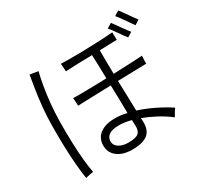

<svg xmlns="http://www.w3.org/2000/svg" viewBox="-187 -1098 1400 1358"><g transform="rotate(-30 513.0 -418.5)"><path d="M530 28Q454 28 409 -6.5Q364 -41 364 -99Q364 -158 408 -192Q452 -226 533 -226Q577 -226 628 -214Q627 -261 626 -321Q625 -381 623 -442Q566 -440 512.5 -438.5Q459 -437 417 -435.5Q375 -434 351 -433Q351 -438 350.5 -451.5Q350 -465 349 -479Q348 -493 347 -497Q370 -496 412.5 -496.5Q455 -497 509.5 -498Q564 -499 621 -501Q620 -560 618.5 -610.5Q617 -661 615 -694Q551 -693 491.5 -691Q432 -689 398 -687Q398 -692 397 -705.5Q396 -719 395.5 -733Q395 -747 394 -751Q422 -750 464.5 -749.5Q507 -749 557 -750Q607 -751 656.5 -753Q706 -755 749 -757Q792 -759 820 -762Q820 -757 820 -743.5Q820 -730 820.5 -717Q821 -704 821 -700Q795 -699 758 -698.5Q721 -698 680 -696Q679 -665 680 -613.5Q681 -562 682 -503Q758 -505 823 -508.5Q888 -512 919 -514Q919 -510 918 -496.5Q917 -483 917 -469Q917 -455 917 -450Q884 -449 820.5 -447.5Q757 -446 683 -444Q685 -377 687 -311.5Q689 -246 690 -198Q750 -179 814 -148.5Q878 -118 939 -78Q935 -74 927.5 -62Q920 -50 913 -38Q906 -26 903 -20Q853 -58 798.5 -87Q744 -116 692 -135Q692 -128 692.5 -123.5Q693 -119 693 -116Q698 -40 658.5 -6Q619 28 530 28ZM145 38Q137 -11 131 -80.5Q125 -150 122.5 -233Q120 -316 121 -405Q122 -479 129 -551.5Q136 -624 146 -687.5Q156 -751 164 -796Q170 -795 184 -792.5Q198 -790 212 -788Q226 -786 231 -785Q220 -742 209 -679.5Q198 -617 191 -545.5Q184 -474 183 -403Q182 -315 184.5 -233.5Q187 -152 193.5 -85.5Q200 -19 209 25Q204 25 190.5 28Q177 31 163.5 33.5Q150 36 145 38ZM528 -29Q591 -29 612.5 -47.5Q634 -66 632 -111Q631 -117 631 -128Q631 -139 630 -155Q574 -169 532 -169Q474 -169 448.5 -150Q423 -131 423 -99Q423 -67 453.5 -48Q484 -29 528 -29ZM899 -674Q892 -683 879.5 -700.5Q867 -718 853 -738.5Q839 -759 826 -776Q813 -793 806 -801L845 -825Q852 -816 864.5 -798.5Q877 -781 891 -761Q905 -741 918 -723.5Q931 -706 938 -698ZM988 -723Q981 -732 968.5 -750Q956 -768 942 -788.5Q928 -809 915 -826Q902 -843 895 -851L934 -875Q941 -866 953.5 -848.5Q966 -831 980 -811Q994 -791 1006.5 -773.5Q1019 -756 1026 -748Z"/></g></svg>

Font: Zen Kaku Gothic Antique
Style: Regular
Weight: 400
Designer: Yoshimichi Ohira
Foundry: Positype
Version: Version 1.001